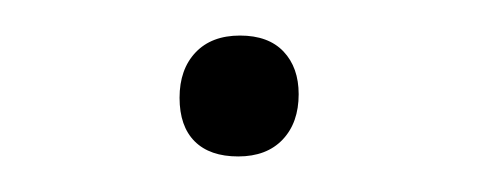

<svg xmlns="http://www.w3.org/2000/svg" viewBox="-20 -296 270 108"><path d="M148 -243Q148 -227 139 -217.5Q130 -208 114 -208Q98 -208 89.5 -216.5Q81 -225 81 -241Q81 -257 90 -266.5Q99 -276 115 -276Q131 -276 139.5 -267Q148 -258 148 -243Z"/></svg>

Font: t
Style: Regular
Weight: 300
Designer: Juan Pablo del Peral
Foundry: Huerta Tipografica
Version: Version 2.004; ttfautohint (v1.8.1)